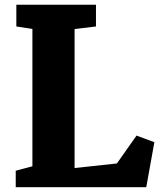

<svg xmlns="http://www.w3.org/2000/svg" viewBox="-20 -778 671 798"><path d="M45.4 -68.4 114.7 -86.9V-657.7L47.9 -668V-758.3H378.9V-668L290 -657.2V-79.6L465.8 -98.6L547.4 -214.4L621.6 -187L587.9 0H45.4Z"/></svg>

Font: Merriweather
Style: Heavy
Weight: 900
Version: Version 1.003